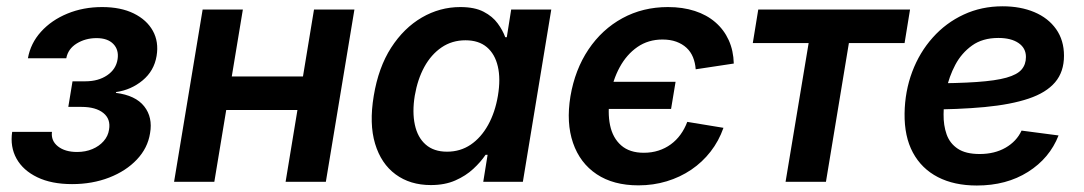

<svg xmlns="http://www.w3.org/2000/svg" viewBox="-20 -569 3392 601"><path d="M205.6 7.3Q141.1 7.3 96.7 -14.2Q52.2 -35.6 31.7 -72.5Q11.2 -109.4 18.1 -156.2H142.6Q139.2 -128.4 161.4 -110.8Q183.6 -93.3 221.2 -93.3Q247.6 -93.3 269 -102.3Q290.5 -111.3 304.4 -127.2Q318.4 -143.1 321.3 -163.1Q327.1 -196.3 303.5 -215.3Q279.8 -234.4 234.9 -234.4H193.8L207 -314.5H247.6Q287.6 -314.5 315.4 -333.3Q343.3 -352.1 348.1 -383.8Q352.5 -413.1 334.7 -431.4Q316.9 -449.7 282.2 -449.7Q247.6 -449.7 220.2 -432.9Q192.9 -416 187.5 -386.7H67.4Q75.7 -433.6 108.4 -469.7Q141.1 -505.9 190.9 -526.4Q240.7 -546.9 299.8 -546.9Q357.9 -546.9 398.7 -526.9Q439.5 -506.8 458.5 -472.4Q477.5 -438 470.2 -394Q462.4 -347.2 426.5 -317.4Q390.6 -287.6 343.3 -280.8L342.8 -278.3Q404.3 -270.5 431.4 -236.1Q458.5 -201.7 449.7 -151.9Q442.4 -105.5 408.4 -69.6Q374.5 -33.7 321.8 -13.2Q269 7.3 205.6 7.3Z M961.9 -329.6 944.3 -224.6H654.3L671.4 -329.6ZM740.2 -539.1 650.9 0H524.9L614.3 -539.1ZM1089.4 -539.1 1000 0H874L962.9 -539.1Z M1328.6 10.3Q1263.7 10.3 1218.3 -23.2Q1172.9 -56.6 1154.1 -119.1Q1135.3 -181.6 1149.9 -269Q1164.6 -357.9 1204.3 -419.7Q1244.1 -481.4 1300.5 -514.2Q1356.9 -546.9 1420.9 -546.9Q1465.8 -546.9 1493.9 -532.2Q1522 -517.6 1537.8 -495.8Q1553.7 -474.1 1561.5 -452.6H1566.4L1580.1 -539.1H1705.6L1616.7 0H1492.7L1506.3 -84.5H1500Q1484.9 -62 1461.4 -40.3Q1438 -18.6 1405.3 -4.2Q1372.6 10.3 1328.6 10.3ZM1379.4 -94.2Q1420.9 -94.2 1453.4 -116.2Q1485.8 -138.2 1507.8 -177.7Q1529.8 -217.3 1538.6 -269.5Q1547.4 -322.3 1538.3 -361.1Q1529.3 -399.9 1503.9 -421.4Q1478.5 -442.9 1437 -442.9Q1395 -442.9 1362.3 -420.7Q1329.6 -398.4 1308.3 -359.6Q1287.1 -320.8 1278.3 -269.5Q1270 -218.3 1278.6 -178.5Q1287.1 -138.7 1312.5 -116.5Q1337.9 -94.2 1379.4 -94.2Z M1978.5 11.2Q1899.9 11.2 1847.7 -23.7Q1795.4 -58.6 1773.7 -121.6Q1752 -184.6 1765.6 -267.6Q1779.8 -351.1 1822 -414.1Q1864.3 -477.1 1928.2 -512Q1992.2 -546.9 2070.8 -546.9Q2117.2 -546.9 2154.8 -534.7Q2192.4 -522.5 2219.2 -499.3Q2246.1 -476.1 2261 -443.4Q2275.9 -410.6 2276.9 -370.1L2157.7 -352.1Q2156.2 -372.6 2149.2 -389.9Q2142.1 -407.2 2128.9 -419.4Q2115.7 -431.6 2096.9 -438.5Q2078.1 -445.3 2053.7 -445.3Q2009.3 -445.3 1975.3 -421.9Q1941.4 -398.4 1919.7 -358.4Q1897.9 -318.4 1889.6 -267.6Q1881.3 -217.3 1889.6 -177.2Q1897.9 -137.2 1924.3 -114Q1950.7 -90.8 1995.1 -90.8Q2020 -90.8 2041.3 -97.7Q2062.5 -104.5 2079.8 -117.2Q2097.2 -129.9 2110.1 -147.7Q2123 -165.5 2131.3 -187.5L2244.6 -168.9Q2230 -127.4 2204.3 -94.5Q2178.7 -61.5 2143.8 -37.8Q2108.9 -14.2 2066.9 -1.5Q2024.9 11.2 1978.5 11.2ZM1872.6 -228 1886.7 -313H2094.7L2080.6 -228Z M2439 0 2511.2 -434.1H2336.4L2353.5 -539.1H2828.6L2811.5 -434.1H2637.2L2565.4 0Z M3037.6 11.7Q2966.8 11.7 2915.8 -14.6Q2864.7 -41 2837.6 -91.3Q2810.5 -141.6 2811.5 -213.9Q2812.5 -283.2 2835.4 -344.2Q2858.4 -405.3 2899.7 -451.4Q2940.9 -497.6 2996.6 -523.4Q3052.2 -549.3 3118.2 -549.3Q3174.3 -549.3 3217.8 -531Q3261.2 -512.7 3285.9 -477.8Q3310.5 -442.9 3310.5 -394.5Q3310.5 -344.2 3282.7 -311.5Q3254.9 -278.8 3199.7 -260.3Q3144.5 -241.7 3062.3 -233.9Q2980 -226.1 2871.1 -226.1L2885.3 -308.1Q2977.1 -308.1 3036.9 -312.3Q3096.7 -316.4 3130.4 -325.9Q3164.1 -335.4 3177.7 -351.3Q3191.4 -367.2 3191.4 -390.6Q3191.4 -418.5 3168.2 -434.3Q3145 -450.2 3105 -450.2Q3055.7 -450.2 3022.7 -426.5Q2989.7 -402.8 2970.2 -366Q2950.7 -329.1 2942.1 -287.8Q2933.6 -246.6 2933.6 -211.4Q2933.1 -176.8 2943.1 -148.4Q2953.1 -120.1 2978 -103.5Q3002.9 -86.9 3046.4 -86.9Q3093.3 -86.9 3127.7 -106.7Q3162.1 -126.5 3177.7 -160.2L3293.5 -145Q3265.6 -73.7 3198 -31Q3130.4 11.7 3037.6 11.7Z"/></svg>

Font: Inter 18pt SemiBold
Style: Italic
Weight: 600
Italic angle: -9.3988°
Designer: Rasmus Andersson
Foundry: rsms
Version: Version 4.001;git-66647c0bb